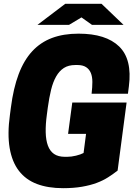

<svg xmlns="http://www.w3.org/2000/svg" viewBox="-20 -970 720 1004"><path d="M176 -840 321 -950H511L626 -840H461L406 -879L341 -840ZM310 14Q231 14 173 -8Q115 -30 79 -76.5Q43 -123 30.5 -196Q18 -269 32 -370L37 -408Q50 -509 77.5 -582Q105 -655 148.5 -702Q192 -749 252 -771.5Q312 -794 391 -794Q534 -794 603 -727Q672 -660 654 -519L649 -480H459Q463 -514 463 -541.5Q463 -569 455 -588.5Q447 -608 430 -619Q413 -630 385 -630H374Q338 -630 314 -614.5Q290 -599 273.5 -570Q257 -541 247 -500Q237 -459 230 -408L225 -370Q218 -319 219 -278Q220 -237 230.5 -208.5Q241 -180 262.5 -165Q284 -150 320 -150H331Q353 -150 377.5 -156Q402 -162 417 -170L430 -270H336L358 -434H642L595 -78Q572 -60 545.5 -43Q519 -26 485.5 -13.5Q452 -1 408.5 6.5Q365 14 310 14Z"/></svg>

Font: Tanohe Sans Black
Style: Italic
Weight: 900
Designer: Village Type and Design LLC & Cristiano Sobral
Foundry: Cooper Hewitt Smithsonian Design Museum
Version: Version 1.00;January 12, 2020;FontCreator 12.0.0.2547 64-bit